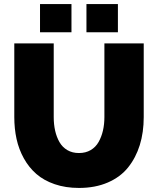

<svg xmlns="http://www.w3.org/2000/svg" viewBox="-20 -925 783 951"><path d="M178.2 -765.1V-904.8H334V-765.1ZM408.2 -765.1V-904.8H564V-765.1ZM371.1 5.9Q304.7 5.9 250.7 -12.7Q196.8 -31.2 159.9 -63.5Q123 -95.7 98.1 -140.6Q73.2 -185.5 62 -236.6Q50.8 -287.6 50.8 -345.2V-710H246.1V-345.2Q246.1 -308.6 253.2 -277.3Q260.3 -246.1 274.7 -220.9Q289.1 -195.8 313.7 -181.4Q338.4 -167 371.1 -167Q404.3 -167 429.2 -181.6Q454.1 -196.3 468.5 -221.9Q482.9 -247.6 490 -278.6Q497.1 -309.6 497.1 -345.2V-710H691.9V-345.2Q691.9 -269.5 672.4 -206.5Q652.8 -143.6 614.5 -95.7Q576.2 -47.9 513.9 -21Q451.7 5.9 371.1 5.9Z"/></svg>

Font: Rawline Black
Style: Regular
Weight: 900
Designer: Matt McInerney, Pablo Impallari, Rodrigo Fuenzalida
Foundry: Matt McInerney, Pablo Impallari, Rodrigo Fuenzalida
Version: Version 4.020;PS 004.020;hotconv 1.0.88;makeotf.lib2.5.64775